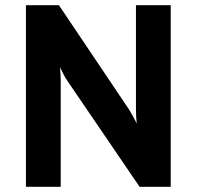

<svg xmlns="http://www.w3.org/2000/svg" viewBox="-20 -720 758 740"><path d="M240 -408Q226 -429 211 -461Q214 -436 214 -408V0H80V-700H207L478 -297Q495 -269 507 -244Q504 -268 504 -297V-700H638V0H518Z"/></svg>

Font: ReCut ExtraBold
Style: Regular
Weight: 800
Designer: Giant Group (for alternate capitals set)
Version: Version 2.002;FEAKit 1.0